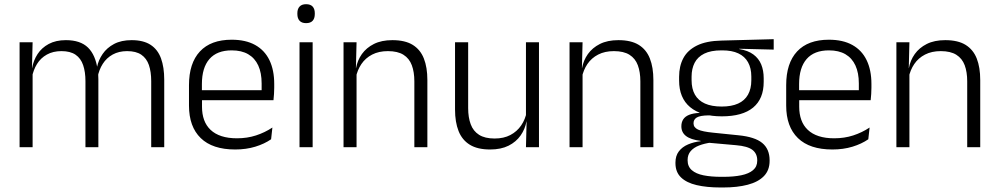

<svg xmlns="http://www.w3.org/2000/svg" viewBox="-20 -684 4638 892"><path d="M743 0H682.5V-307Q682.5 -350.5 671.8 -381.8Q661 -413 636.5 -429.8Q612 -446.5 570.5 -446.5Q532.5 -446.5 503.8 -430.8Q475 -415 457.5 -387.5Q440 -360 433.5 -325.5L422 -371H430.5Q437 -404.5 456.8 -433.2Q476.5 -462 510 -479.8Q543.5 -497.5 591.5 -497.5Q646 -497.5 679.5 -475.8Q713 -454 728 -412.8Q743 -371.5 743 -313.5ZM131.5 0H71V-487.5H131.5L128.5 -366.5L131.5 -363.5ZM437 0H377V-307Q377 -350 366.2 -381.5Q355.5 -413 331 -429.8Q306.5 -446.5 265.5 -446.5Q226.5 -446.5 197.8 -430.5Q169 -414.5 151.8 -386.5Q134.5 -358.5 128 -322.5L114.5 -367.5H129Q135.5 -403.5 154.5 -432.8Q173.5 -462 206.5 -479.8Q239.5 -497.5 286 -497.5Q353.5 -497.5 388.8 -463Q424 -428.5 433.5 -360.5Q435.5 -350 436.2 -338.8Q437 -327.5 437 -316Z M1072.5 10.5Q967 10.5 912.5 -42.5Q858 -95.5 858 -193.5V-288.5Q858 -390.5 908.8 -445Q959.5 -499.5 1056.5 -499.5Q1121.5 -499.5 1165.5 -475Q1209.5 -450.5 1231.8 -404.5Q1254 -358.5 1254 -294V-276.5Q1254 -262 1253 -247.5Q1252 -233 1250.5 -218.5H1194.5Q1195.5 -240.5 1195.5 -260.2Q1195.5 -280 1195.5 -296.5Q1195.5 -345.5 1179.8 -379.8Q1164 -414 1133.2 -432Q1102.5 -450 1056.5 -450Q988 -450 953 -409.8Q918 -369.5 918 -293.5V-246L918.5 -238V-187.5Q918.5 -154 928.2 -127Q938 -100 958.2 -80.8Q978.5 -61.5 1009.2 -51.5Q1040 -41.5 1081 -41.5Q1128.5 -41.5 1169.2 -54.8Q1210 -68 1245.5 -91.5L1239.5 -37Q1208.5 -15.5 1166 -2.5Q1123.5 10.5 1072.5 10.5ZM1237 -218.5H889.5V-265H1237Z M1432.5 0H1371.5V-487.5H1432.5ZM1402 -576.5Q1382 -576.5 1371.8 -587.5Q1361.5 -598.5 1361.5 -619V-622.5Q1361.5 -642.5 1371.8 -653.5Q1382 -664.5 1402 -664.5Q1422.5 -664.5 1432.5 -653.5Q1442.5 -642.5 1442.5 -622.5V-619Q1442.5 -598.5 1432.5 -587.5Q1422.5 -576.5 1402 -576.5Z M1965.5 0H1905V-306Q1905 -349.5 1893.2 -381Q1881.5 -412.5 1854.5 -429.5Q1827.5 -446.5 1782 -446.5Q1740 -446.5 1709 -430.5Q1678 -414.5 1659 -386.5Q1640 -358.5 1633 -322.5L1620.5 -367.5H1634Q1640.5 -403.5 1661.2 -432.8Q1682 -462 1717.2 -479.8Q1752.5 -497.5 1803 -497.5Q1862 -497.5 1897.5 -475.5Q1933 -453.5 1949.2 -412.2Q1965.5 -371 1965.5 -312ZM1636.5 0H1576V-487.5H1636.5L1633.5 -367L1636.5 -364Z M2094 -487.5H2155V-181.5Q2155 -138.5 2166.8 -106.8Q2178.5 -75 2205.5 -57.8Q2232.5 -40.5 2278 -40.5Q2320.5 -40.5 2351.2 -56.8Q2382 -73 2401.2 -101.2Q2420.5 -129.5 2427 -164.5L2439.5 -120H2426Q2419.5 -84.5 2398.8 -54.8Q2378 -25 2342.8 -7.2Q2307.5 10.5 2257 10.5Q2198.5 10.5 2162.8 -11.5Q2127 -33.5 2110.5 -75Q2094 -116.5 2094 -175.5ZM2423.5 -487.5H2484V0H2423.5L2426.5 -120.5L2423.5 -123.5Z M3015.5 0H2955V-306Q2955 -349.5 2943.2 -381Q2931.5 -412.5 2904.5 -429.5Q2877.5 -446.5 2832 -446.5Q2790 -446.5 2759 -430.5Q2728 -414.5 2709 -386.5Q2690 -358.5 2683 -322.5L2670.5 -367.5H2684Q2690.5 -403.5 2711.2 -432.8Q2732 -462 2767.2 -479.8Q2802.5 -497.5 2853 -497.5Q2912 -497.5 2947.5 -475.5Q2983 -453.5 2999.2 -412.2Q3015.5 -371 3015.5 -312ZM2686.5 0H2626V-487.5H2686.5L2683.5 -367L2686.5 -364Z M3333.5 -143.5Q3237.5 -143.5 3186.2 -186.2Q3135 -229 3135 -310V-327Q3135 -377 3154.8 -414Q3174.5 -451 3218 -472.5Q3261.5 -494 3332 -495.5L3574.5 -502V-453.5L3414.5 -457.5V-456Q3455 -449.5 3480 -431Q3505 -412.5 3516.5 -384.5Q3528 -356.5 3528 -320.5V-303.5Q3528 -225 3478.8 -184.2Q3429.5 -143.5 3333.5 -143.5ZM3330.5 137.5H3341Q3389 137.5 3424 130.2Q3459 123 3478.5 106.5Q3498 90 3498 62.5V61Q3498 29.5 3475.5 12.2Q3453 -5 3399 -9.5L3264 -21.5L3285 -22Q3252.5 -17.5 3227.8 -8Q3203 1.5 3188.8 18Q3174.5 34.5 3174.5 59.5V60.5Q3174.5 89.5 3194 106.5Q3213.5 123.5 3248.5 130.5Q3283.5 137.5 3330.5 137.5ZM3340 187H3327Q3263.5 187 3216.5 176Q3169.5 165 3143.8 140.2Q3118 115.5 3118 73.5V71.5Q3118 40 3133.8 19.2Q3149.5 -1.5 3176.5 -13Q3203.5 -24.5 3235.5 -28L3235 -29.5Q3188.5 -35.5 3167 -52.2Q3145.5 -69 3145.5 -97V-97.5Q3145.5 -116 3154.2 -129.5Q3163 -143 3181.5 -150.5Q3200 -158 3229.5 -159.5V-168.5L3310 -147L3272 -148Q3232.5 -147.5 3217.2 -138.2Q3202 -129 3202 -111.5V-111Q3202 -92 3222.5 -82.2Q3243 -72.5 3293.5 -67.5L3411 -55.5Q3487 -48 3521.2 -19.8Q3555.5 8.5 3555.5 61V63Q3555.5 107 3529 134.2Q3502.5 161.5 3454 174.2Q3405.5 187 3340 187ZM3333 -189Q3378.5 -189 3409 -202.8Q3439.5 -216.5 3455 -244Q3470.5 -271.5 3470.5 -311V-328.5Q3470.5 -367.5 3455.2 -394.8Q3440 -422 3410.2 -436Q3380.5 -450 3335.5 -450H3332Q3282.5 -450 3251.8 -434.8Q3221 -419.5 3207 -392Q3193 -364.5 3193 -328V-311.5Q3193 -271.5 3208.5 -244.2Q3224 -217 3255 -203Q3286 -189 3333 -189Z M3847 10.5Q3741.5 10.5 3687 -42.5Q3632.5 -95.5 3632.5 -193.5V-288.5Q3632.5 -390.5 3683.2 -445Q3734 -499.5 3831 -499.5Q3896 -499.5 3940 -475Q3984 -450.5 4006.2 -404.5Q4028.5 -358.5 4028.5 -294V-276.5Q4028.5 -262 4027.5 -247.5Q4026.5 -233 4025 -218.5H3969Q3970 -240.5 3970 -260.2Q3970 -280 3970 -296.5Q3970 -345.5 3954.2 -379.8Q3938.5 -414 3907.8 -432Q3877 -450 3831 -450Q3762.5 -450 3727.5 -409.8Q3692.5 -369.5 3692.5 -293.5V-246L3693 -238V-187.5Q3693 -154 3702.8 -127Q3712.5 -100 3732.8 -80.8Q3753 -61.5 3783.8 -51.5Q3814.5 -41.5 3855.5 -41.5Q3903 -41.5 3943.8 -54.8Q3984.5 -68 4020 -91.5L4014 -37Q3983 -15.5 3940.5 -2.5Q3898 10.5 3847 10.5ZM4011.5 -218.5H3664V-265H4011.5Z M4534 0H4473.5V-306Q4473.5 -349.5 4461.8 -381Q4450 -412.5 4423 -429.5Q4396 -446.5 4350.5 -446.5Q4308.5 -446.5 4277.5 -430.5Q4246.5 -414.5 4227.5 -386.5Q4208.5 -358.5 4201.5 -322.5L4189 -367.5H4202.5Q4209 -403.5 4229.8 -432.8Q4250.5 -462 4285.8 -479.8Q4321 -497.5 4371.5 -497.5Q4430.5 -497.5 4466 -475.5Q4501.5 -453.5 4517.8 -412.2Q4534 -371 4534 -312ZM4205 0H4144.5V-487.5H4205L4202 -367L4205 -364Z"/></svg>

Font: Anek Malayalam Light
Style: Regular
Weight: 300
Version: Version 1.003